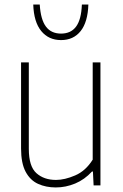

<svg xmlns="http://www.w3.org/2000/svg" viewBox="-20 -814 540 843"><path d="M225 9Q181.5 9 147 -6.8Q112.5 -22.5 92.5 -60Q72.5 -97.5 72.5 -162V-540H106.5V-160.5Q106.5 -83.5 139.8 -53.8Q173 -24 226 -24Q264 -24 310 -43.8Q356 -63.5 387 -113V-540H421V0H391L388 -61H384Q351.5 -25.5 310 -8.2Q268.5 9 225 9ZM248 -638Q193.5 -638 161 -677.8Q128.5 -717.5 126 -794H154.5Q158.5 -728.5 181.5 -697.5Q204.5 -666.5 248 -666.5Q291.5 -666.5 314.2 -697.5Q337 -728.5 339.5 -794H368Q365.5 -717 334 -677.5Q302.5 -638 248 -638Z"/></svg>

Font: Encode Sans SemiCondensed SemiCondensed Thin
Style: Regular
Weight: 100
Width: 4
Designer: Multiple Designers
Foundry: Impallari Type
Version: Version 3.000; ttfautohint (v1.8.3) -l 8 -r 50 -G 200 -x 14 